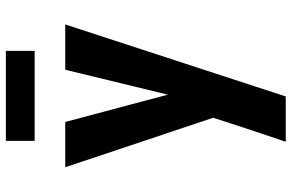

<svg xmlns="http://www.w3.org/2000/svg" viewBox="-186 -786 973 640"><g transform="rotate(-90 300.0 -466.5)"><path d="M147 0Q163 -47 178.5 -93.5Q194 -140 209 -186L227 -242L62 -735H213L304 -393L387 -735H538L298 0ZM450 -837H150V-933H450Z"/></g></svg>

Font: Iosevka Custom Heavy Extended
Style: Regular
Weight: 900
Width: 7
Monospace: yes
Designer: Belleve Invis
Foundry: Belleve Invis
Version: Version 11.2.4; ttfautohint (v1.8.4)